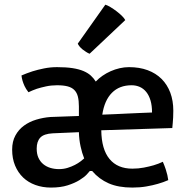

<svg xmlns="http://www.w3.org/2000/svg" viewBox="-20 -804 810 833"><path d="M32.7 -154.8Q32.7 -190.4 46.9 -216.3Q61 -242.2 84.2 -259Q107.4 -275.9 137.2 -284.9Q167 -293.9 198.7 -296.4Q231.4 -297.4 260.3 -298.6Q289.1 -299.8 322.3 -300.8V-342.3Q322.3 -367.2 317.9 -384.8Q313.5 -402.3 302.7 -413.3Q292 -424.3 273.7 -429.2Q255.4 -434.1 227.5 -434.1Q202.1 -434.1 179.7 -429.2Q157.2 -424.3 140.1 -418.9Q120.6 -412.1 103.5 -403.8Q92.3 -418 86.4 -430.9Q80.6 -443.8 77.6 -454.1Q74.2 -466.3 73.2 -476.6Q95.7 -486.3 121.1 -494.6Q143.1 -501.5 170.7 -507.1Q198.2 -512.7 227.5 -512.7Q267.1 -512.7 295.2 -508.3Q323.2 -503.9 342.5 -495.6Q361.8 -487.3 374.3 -475.8Q386.7 -464.4 395.5 -450.2Q408.2 -463.9 424.8 -475.3Q441.4 -486.8 460.2 -495.1Q479 -503.4 499.3 -508.1Q519.5 -512.7 539.6 -512.7Q585 -512.7 620.6 -499.5Q656.2 -486.3 680.9 -461.7Q705.6 -437 718.8 -402.1Q731.9 -367.2 731.9 -323.7Q731.9 -308.1 731.2 -294.4Q730.5 -280.8 729.5 -270.5Q728.5 -258.3 727.5 -248.5L419.4 -238.8Q420.4 -156.2 455.1 -114.3Q489.7 -72.3 554.2 -72.3Q580.6 -72.3 604.2 -76.9Q627.9 -81.5 646.5 -86.9Q668 -93.3 686.5 -102.1Q694.3 -84 699 -69.6Q703.6 -55.2 706.1 -44.4Q709 -31.7 710 -22.5Q689 -13.2 664.6 -6.3Q643.1 0 615 4.9Q586.9 9.8 554.2 9.8Q493.7 9.8 451.7 -8.5Q409.7 -26.9 379.9 -62H369.6Q366.7 -58.1 356 -46.6Q345.2 -35.2 324.7 -22.5Q304.2 -9.8 273.7 0Q243.2 9.8 201.2 9.8Q164.6 9.8 133.5 -1.5Q102.5 -12.7 80.3 -33.9Q58.1 -55.2 45.4 -85.7Q32.7 -116.2 32.7 -154.8ZM139.2 -159.2Q139.2 -136.2 146.7 -119.6Q154.3 -103 167.5 -92Q180.7 -81.1 198.2 -75.7Q215.8 -70.3 235.8 -70.3Q255.9 -70.3 273.2 -75.7Q290.5 -81.1 304.7 -88.4Q318.8 -95.7 329.1 -103.5Q339.4 -111.3 345.2 -116.7Q335.9 -139.6 329.6 -168.9Q323.2 -198.2 322.3 -230.5L209 -225.6Q170.4 -223.6 154.8 -207Q139.2 -190.4 139.2 -159.2ZM423.8 -306.6Q451.7 -307.6 478.3 -308.8Q504.9 -310.1 531.2 -311.3Q557.6 -312.5 584.5 -313.7Q611.3 -314.9 639.6 -315.9Q639.6 -345.7 633.1 -367.9Q626.5 -390.1 614.7 -404.8Q603 -419.4 586.7 -426.8Q570.3 -434.1 550.8 -434.1Q498 -434.1 465.6 -401.4Q433.1 -368.7 423.8 -306.6ZM368.7 -570.8Q361.3 -573.7 353.3 -578.9Q345.2 -584 337.9 -589.8Q330.6 -595.7 325.2 -602.3Q319.8 -608.9 317.4 -614.7L437 -783.7Q445.8 -781.2 459.2 -773.2Q472.7 -765.1 485.8 -755.1Q499 -745.1 509.5 -734.6Q520 -724.1 523.4 -716.8L368.7 -570.8Z"/></svg>

Font: Basic
Style: Regular
Weight: 400
Designer: Magnus Gaarde
Foundry: Magnus Gaarde
Version: Version 1.003; ttfautohint (v1.1) -l 6 -r 16 -G 0 -x 16 -D l